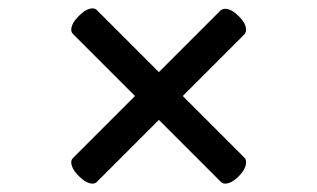

<svg xmlns="http://www.w3.org/2000/svg" viewBox="-20 -578 757 458"><path d="M150 -507Q150 -522 168 -540Q186 -558 201 -558Q207 -558 211 -554L359 -406L507 -554Q512 -557 517 -557Q532 -557 549.5 -539.5Q567 -522 567 -507Q567 -502 564 -497L416 -349L564 -201Q567 -197 567 -191Q567 -175 549.5 -157.5Q532 -140 517 -140Q511 -140 507 -144L359 -292L211 -144Q207 -140 201 -140Q186 -140 168 -158Q150 -176 150 -191Q150 -197 154 -201L302 -349L154 -497Q150 -501 150 -507Z"/></svg>

Font: Marmelad for Arash.Academy
Style: Regular
Weight: 400
Designer: Manvel Shmavonyan
Foundry: Cyreal
Version: Version 1.110;Glyphs 3.2 (3202)